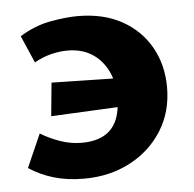

<svg xmlns="http://www.w3.org/2000/svg" viewBox="-40 -479 539 534"><g transform="rotate(-5 229.0 -212.0)"><path d="M174 14Q128 14 90.5 3Q53 -8 21 -29L62 -122Q86 -107 116 -96.5Q146 -86 176 -86Q213 -86 237.5 -99Q262 -112 274 -138Q286 -164 286 -205Q286 -247 270 -278.5Q254 -310 226 -327.5Q198 -345 159 -345Q136 -345 112.5 -339Q89 -333 66 -320L33 -396Q75 -422 119 -430Q163 -438 195 -438Q267 -438 318.5 -409.5Q370 -381 398 -331.5Q426 -282 426 -219Q426 -151 393 -98.5Q360 -46 303 -16Q246 14 174 14ZM98 -167 107 -260 351 -255 342 -179Z"/></g></svg>

Font: Ysabeau Office ExtraBold
Style: Regular
Weight: 800
Designer: Christian Thalmann (Catharsis Fonts)
Version: Version 2.001;gftools[0.9.30]; featfreeze: tnum,lnum,ss02